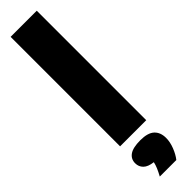

<svg xmlns="http://www.w3.org/2000/svg" viewBox="-365 -776 1002 1002"><g transform="rotate(-45 135.5 -275.0)"><path d="M39 0V-808H232V0ZM74 258Q86.5 235 94 217.2Q101.5 199.5 105 183Q67 178.5 49.5 161.2Q32 144 32 118Q32 87 56.8 69.5Q81.5 52 136 52Q191 52 215.5 74.8Q240 97.5 240 139Q240 169 227 202.2Q214 235.5 196 258Z"/></g></svg>

Font: Encode Sans Cnd Black
Style: Regular
Weight: 900
Width: 3
Designer: Multiple Designers
Foundry: Impallari Type
Version: Version 3.002; ttfautohint (v1.8.3) -l 8 -r 50 -G 200 -x 14 